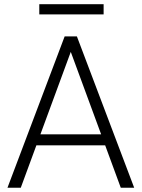

<svg xmlns="http://www.w3.org/2000/svg" viewBox="-20 -882 665 902"><path d="M547.4 0 474.1 -199.2H150.9L77.6 0H15.1L283.7 -710.9H341.3L610.4 0ZM169.9 -251H455.1L312.5 -638.2ZM466.8 -862.3V-814.5H164.6V-862.3Z"/></svg>

Font: Vazirmatn RD UI ExtraLight
Style: Regular
Weight: 200
Designer: Saber Rastikerdar
Foundry: Saber Rastikerdar
Version: Version 33.003